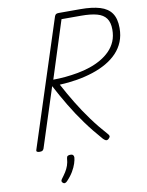

<svg xmlns="http://www.w3.org/2000/svg" viewBox="-128 -1086 1118 1456"><g transform="rotate(-10 431.5 -358.5)"><path d="M104 14Q90 14 83.5 9.5Q77 5 81 -6L396 -977Q400 -988 406.5 -993Q413 -998 429 -998H595Q685 -998 745 -980Q805 -962 834 -920Q863 -878 863 -806Q863 -748 844 -701Q825 -654 790 -617Q755 -580 706.5 -552Q658 -524 599.5 -505Q541 -486 476.5 -475Q412 -464 342 -461Q382 -386 427 -312Q472 -238 524 -167Q576 -96 638 -27Q645 -20 646 -11.5Q647 -3 634 9Q622 18 613 14.5Q604 11 593 0Q530 -71 474.5 -147Q419 -223 371.5 -302.5Q324 -382 283 -460L136 -5Q132 5 125.5 9.5Q119 14 104 14ZM300 -507Q344 -507 392.5 -511.5Q441 -516 490.5 -525Q540 -534 586 -549.5Q632 -565 672 -588Q712 -611 742.5 -642Q773 -673 790 -713Q807 -753 807 -804Q807 -859 784 -890.5Q761 -922 713.5 -935Q666 -948 591 -948H441ZM236 276Q228 270 227.5 262.5Q227 255 233 247Q252 222 266 200Q280 178 288.5 153.5Q297 129 299 99Q300 86 307.5 81Q315 76 328 76Q342 76 348.5 82.5Q355 89 355 101Q354 119 345 147Q336 175 317.5 206.5Q299 238 269 269Q262 277 253 280Q244 283 236 276Z"/></g></svg>

Font: Playwrite RO ExtraLight
Style: Regular
Weight: 250
Version: Version 1.002